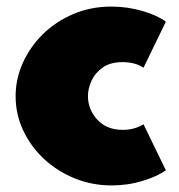

<svg xmlns="http://www.w3.org/2000/svg" viewBox="-20 -548 545 584"><path d="M319.5 16Q369 16 413.8 2.2Q458.5 -11.5 484.5 -30L416.5 -170Q407 -163.5 390.2 -158.2Q373.5 -153 353.5 -153Q304.5 -153 276 -184Q247.5 -215 247.5 -256Q247.5 -278 258.2 -302Q269 -326 292.2 -342.5Q315.5 -359 352.5 -359Q391.5 -359 416.5 -342L484.5 -482Q459.5 -501 413.5 -514.5Q367.5 -528 318.5 -528Q256 -528 202.8 -505.2Q149.5 -482.5 110.2 -443.8Q71 -405 49.2 -356.2Q27.5 -307.5 27.5 -255.5Q27.5 -200 50.8 -150.8Q74 -101.5 114.5 -64Q155 -26.5 207.8 -5.2Q260.5 16 319.5 16Z"/></svg>

Font: Spartan Black
Style: Regular
Weight: 900
Designer: Matt Bailey, Mirko Velimirovic
Foundry: Matt Bailey
Version: Version 1.003; ttfautohint (v1.8.3)